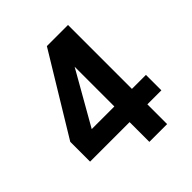

<svg xmlns="http://www.w3.org/2000/svg" viewBox="-197 -859 993 993"><g transform="rotate(-45 300.0 -362.5)"><path d="M327 -144.5H38V-289.5L302.5 -725H457V-257.5H559.5V-144.5H457V0H327ZM328.5 -257.5V-548L163 -257.5Z"/></g></svg>

Font: JuliaMono ExtraBold
Style: Regular
Weight: 800
Monospace: yes
Designer: cormullion
Foundry: corm
Version: Version 0.055; ttfautohint (v1.8.4)